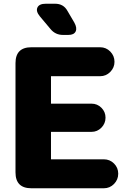

<svg xmlns="http://www.w3.org/2000/svg" viewBox="-20 -1008 670 1028"><path d="M317 -821Q276 -821 250 -853L193 -921Q171 -948 180.5 -968Q190 -988 225 -988H275Q320 -988 341 -950L378 -887Q394 -858 385 -839.5Q376 -821 346 -821ZM148 0Q63 0 63 -85V-670Q63 -755 148 -755H516Q548 -755 570.5 -732Q593 -709 593 -677Q593 -646 570.5 -623Q548 -600 516 -600H253V-453H470Q501 -453 523 -431Q545 -409 545 -378Q545 -347 523 -324.5Q501 -302 470 -302H253V-155H536Q568 -155 590.5 -132.5Q613 -110 613 -78Q613 -46 590.5 -23Q568 0 536 0Z"/></svg>

Font: Jellee Roman
Style: Regular
Weight: 400
Designer: Alfredo Marco Pradil
Foundry: Alfredo Marco Pradil
Version: Version 1.016;PS 001.016;hotconv 1.0.88;makeotf.lib2.5.64775